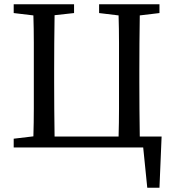

<svg xmlns="http://www.w3.org/2000/svg" viewBox="-20 -689 810 897"><path d="M443 -628V-669H725V-628L633 -617Q632 -553 631.5 -488.5Q631 -424 631 -359V-310Q631 -245 631.5 -180Q632 -115 633 -51H735L725 188H668L649 0H44V-41L136 -52Q138 -117 138 -181.5Q138 -246 138 -310V-359Q138 -424 138 -489Q138 -554 136 -617L44 -628V-669H326V-628L235 -618Q234 -553 233.5 -488.5Q233 -424 233 -359V-310Q233 -245 233.5 -180Q234 -115 235 -51H534Q536 -116 536 -181Q536 -246 536 -310V-359Q536 -424 536 -489Q536 -554 534 -617Z"/></svg>

Font: Source Serif Pro
Style: Regular
Weight: 400
Designer: Frank Grießhammer
Foundry: Adobe Systems Incorporated
Version: Version 3.001;hotconv 1.0.111;makeotfexe 2.5.65597